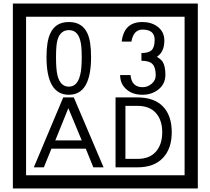

<svg xmlns="http://www.w3.org/2000/svg" viewBox="-20 -980 1195 1090"><path d="M1103 90H53V-960H1103ZM1028 15V-885H128V15ZM497 -656Q497 -442 371 -442Q244 -442 244 -656Q244 -744 265 -789Q294 -855 371 -855Q448 -855 477 -789Q497 -745 497 -656ZM444 -656Q444 -723 435 -752Q420 -809 371 -809Q322 -809 306 -752Q298 -723 298 -656Q298 -587 306 -553Q322 -488 371 -488Q419 -488 435 -554Q444 -587 444 -656ZM919 -556Q919 -504 880.5 -473Q842 -442 789 -442Q734 -442 700 -471Q662 -502 662 -554H721Q727 -485 790 -485Q818 -485 841 -504.5Q864 -524 864 -552Q864 -597 846 -616Q828 -635 783 -635V-679Q825 -679 841.5 -696Q858 -713 858 -754Q858 -812 789 -812Q738 -812 726 -744H671Q684 -855 788 -855Q839 -855 874 -829Q913 -800 913 -750Q913 -685 871 -658Q895 -642 903 -630Q919 -605 919 -556ZM568 -30H510L467 -136H272L229 -30H172L339 -427H399ZM444 -183 368 -366 294 -183ZM955 -229Q955 -136 904.5 -83Q854 -30 760 -30H636V-427H760Q855 -427 905 -375.5Q955 -324 955 -229ZM901 -229Q901 -298 865 -338.5Q829 -379 761 -379H692V-78H761Q829 -78 865 -119Q901 -160 901 -229Z"/></svg>

Font: Unicode BMP Fallback SIL
Style: Regular
Weight: 400
Foundry: NRSI, SIL International
Version: Version 5.1 Based on Unicode 5.1